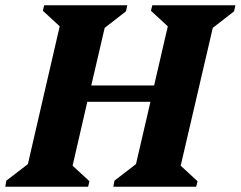

<svg xmlns="http://www.w3.org/2000/svg" viewBox="-47 -710 915 730"><path d="M-27 0 -23 -23 59 -86 180 -610 116 -669 121 -690H437L432 -667L351 -604L300 -385H539L591 -610L527 -669L532 -690H848L843 -667L762 -604L640 -80L704 -21L699 0H384L388 -23L470 -86L525 -323H285L229 -80L293 -21L288 0Z"/></svg>

Font: Platypi
Style: Bold Italic
Weight: 700
Italic angle: -13°
Designer: David Sargent
Foundry: Bolt Cutter Type
Version: Version 1.200; ttfautohint (v1.8.4.7-5d5b)